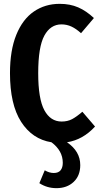

<svg xmlns="http://www.w3.org/2000/svg" viewBox="-20 -728 520 1000"><path d="M329 13Q398 60 398 132Q398 187 363.5 219.5Q329 252 274 252Q225 252 185 226L213 159Q237 173 260 173Q284 173 295.5 159Q307 145 307 120Q307 57 248 13Q148 -3 90 -93.5Q32 -184 32 -347Q32 -466 65 -547Q98 -628 156.5 -668Q215 -708 291 -708Q345 -708 387.5 -689.5Q430 -671 469 -634L402 -555Q377 -578 352.5 -589.5Q328 -601 300 -601Q243 -601 211 -542.5Q179 -484 179 -347Q179 -213 211 -154Q243 -95 301 -95Q332 -95 355.5 -107.5Q379 -120 409 -146L475 -69Q412 0 329 13Z"/></svg>

Font: Fira Sans Compressed SemiBold
Style: Regular
Weight: 600
Width: 1
Designer: bBox Type GmbH & Carrois Corporate GbR & Edenspiekermann AG
Foundry: bBox Type GmbH & Carrois Corporate GbR & Edenspiekermann AG
Version: Version 4.301